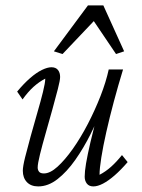

<svg xmlns="http://www.w3.org/2000/svg" viewBox="-20 -666 512 694"><path d="M166 -422.9Q181.6 -422.9 189.5 -413.1Q197.3 -403.3 197.3 -387.7Q197.3 -376 189 -343.8Q180.7 -311.5 168.9 -269Q157.2 -226.6 145 -184.1Q132.8 -141.6 124.5 -107.9Q116.2 -74.2 116.2 -60.5Q116.2 -51.8 121.1 -45.4Q126 -39.1 138.7 -39.1Q161.1 -39.1 188 -63.5Q214.8 -87.9 243.2 -127.9Q271.5 -168 297.4 -217.8Q323.2 -267.6 343.3 -318.8Q363.3 -370.1 373 -415H424.8Q407.2 -357.4 391.6 -299.3Q376 -241.2 364.3 -189Q352.5 -136.7 346.2 -96.7Q339.8 -56.6 339.8 -34.2Q362.3 -45.9 381.8 -63.5Q401.4 -81.1 420.9 -105.5L441.4 -80.1Q417 -51.8 394.5 -32.2Q372.1 -12.7 352.5 -2.4Q333 7.8 317.4 7.8Q301.8 7.8 293.9 -2.4Q286.1 -12.7 286.1 -27.3Q286.1 -45.9 291 -75.2Q295.9 -104.5 307.1 -152.8Q318.4 -201.2 338.9 -276.4H349.6Q332 -230.5 307.1 -180.7Q282.2 -130.9 252 -87.9Q221.7 -44.9 188 -18.6Q154.3 7.8 118.2 7.8Q91.8 7.8 77.1 -7.8Q62.5 -23.4 62.5 -48.8Q62.5 -64.5 70.8 -97.7Q79.1 -130.9 90.8 -173.3Q102.5 -215.8 114.7 -257.8Q127 -299.8 135.3 -333.5Q143.6 -367.2 143.6 -381.8Q121.1 -370.1 101.1 -352.1Q81.1 -334 61.5 -306.6L42 -335Q66.4 -364.3 88.9 -383.8Q111.3 -403.3 131.3 -413.1Q151.4 -422.9 166 -422.9ZM428.7 -480.5 399.4 -470.7 295.9 -624H351.6L206.1 -470.7L174.8 -480.5L297.9 -646.5H353.5Z"/></svg>

Font: Crimson Pro ExtraLight
Style: Italic
Weight: 250
Italic angle: -12°
Designer: Jacques Le Bailly
Foundry: Baron von Fonthausen
Version: Version 1.003